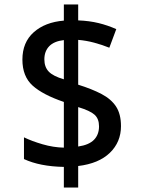

<svg xmlns="http://www.w3.org/2000/svg" viewBox="-20 -779 640 857"><path d="M265 -34Q158 -36 87 -69V-166Q122 -149 170 -135Q218 -121 265 -120V-324Q171 -356 125.5 -397Q80 -438 80 -513Q80 -590 130.5 -635Q181 -680 265 -687V-759H329V-688Q379 -686 420 -676Q461 -666 499 -649L468 -566Q436 -579 400.5 -588.5Q365 -598 329 -601V-401Q390 -382 433 -359.5Q476 -337 498 -303.5Q520 -270 520 -216Q520 -145 470.5 -97Q421 -49 329 -38V58H265ZM265 -600Q221 -595 199.5 -572.5Q178 -550 178 -514Q178 -480 197.5 -459.5Q217 -439 265 -425ZM329 -125Q377 -132 399.5 -155Q422 -178 422 -215Q422 -249 402 -267Q382 -285 329 -301Z"/></svg>

Font: Noto Sans Mono Medium
Style: Regular
Weight: 500
Designer: Monotype Design Team
Foundry: Monotype Imaging Inc.
Version: Version 2.014